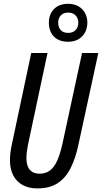

<svg xmlns="http://www.w3.org/2000/svg" viewBox="-20 -997 545 1026"><path d="M179.7 9.8Q134.3 9.8 101.3 -8.1Q68.4 -25.9 50.8 -59.6Q33.2 -93.3 33.2 -141.1Q33.2 -159.2 35.9 -181.4Q38.6 -203.6 43.5 -226.1L147 -713.9H233.9L129.4 -222.7Q125.5 -203.6 123.3 -185.8Q121.1 -168 121.1 -152.8Q121.1 -110.4 139.4 -89.6Q157.7 -68.8 190.9 -68.8Q224.6 -68.8 247.3 -86.2Q270 -103.5 286.1 -139.6Q302.2 -175.8 314.5 -232.4L418.5 -713.9H505.4L398.9 -223.1Q383.8 -151.4 357.4 -98.9Q331.1 -46.4 288.3 -18.3Q245.6 9.8 179.7 9.8ZM343.8 -773.9Q295.4 -773.9 268.3 -801.5Q241.2 -829.1 241.2 -876Q241.2 -920.9 268.6 -948.7Q295.9 -976.6 343.8 -976.6Q390.1 -976.6 418.2 -948.7Q446.3 -920.9 446.8 -877.4Q446.8 -832 419.2 -803Q391.6 -773.9 343.8 -773.9ZM344.7 -821.3Q369.1 -821.3 383.8 -836.2Q398.4 -851.1 398.4 -875.5Q398.4 -899.4 384 -914.6Q369.6 -929.7 344.7 -929.7Q318.8 -929.7 304.9 -914.6Q291 -899.4 291 -875.5Q291 -851.1 304.4 -836.2Q317.9 -821.3 344.7 -821.3Z"/></svg>

Font: Open Sans Condensed Medium
Style: Italic
Weight: 500
Width: 3
Italic angle: -12°
Designer: Monotype Design Team
Foundry: Monotype Imaging Inc.
Version: Version 3.000